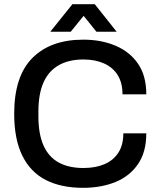

<svg xmlns="http://www.w3.org/2000/svg" viewBox="-20 -888 765 920"><path d="M378 12Q273 12 199.5 -25.5Q126 -63 87 -142Q48 -221 48 -343Q48 -523 135.5 -610.5Q223 -698 379 -698Q465 -698 533.5 -669Q602 -640 641.5 -582.5Q681 -525 681 -436H567Q567 -491 544 -528Q521 -565 478.5 -584Q436 -603 380 -603Q310 -603 261.5 -575.5Q213 -548 188.5 -493Q164 -438 164 -353V-331Q164 -246 188.5 -191Q213 -136 261 -109.5Q309 -83 380 -83Q438 -83 481 -101.5Q524 -120 547.5 -157Q571 -194 571 -249H681Q681 -160 641.5 -102Q602 -44 533.5 -16Q465 12 378 12ZM221 -736 327 -868H434L539 -736H442L356 -843L405 -842L319 -736Z"/></svg>

Font: Archivo SemiBold Medium
Style: Regular
Weight: 500
Version: Version 2.001